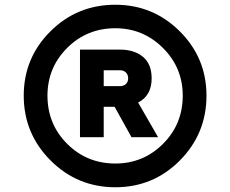

<svg xmlns="http://www.w3.org/2000/svg" viewBox="-20 -777 970 809"><path d="M466 -757Q625 -757 737.5 -645Q850 -533 850 -374Q850 -214 738 -101Q626 12 466 12Q306 12 193 -101Q80 -214 80 -374Q80 -533 192.5 -645Q305 -757 466 -757ZM466 -88Q584 -88 667 -171Q750 -254 750 -374Q750 -492 666.5 -575Q583 -658 466 -658Q346 -658 263 -575Q180 -492 180 -374Q180 -254 263 -171Q346 -88 466 -88ZM619 -447Q619 -374 562 -345L646 -199H534L463 -327H417V-199H317V-568H485Q546 -568 582.5 -537.5Q619 -507 619 -447ZM417 -481V-414H486Q501 -414 510.5 -423Q520 -432 520 -447Q520 -462 510.5 -471.5Q501 -481 486 -481Z"/></svg>

Font: Plus Jakarta Display
Style: Bold
Weight: 700
Designer: Gumpita Rahayu
Foundry: Tokotype Studio
Version: Version 1.000;hotconv 1.0.109;makeotfexe 2.5.65596